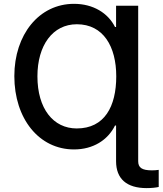

<svg xmlns="http://www.w3.org/2000/svg" viewBox="-20 -757 836 987"><path d="M690.4 -727.5H576.7V-618.2H571.3C535.6 -689.5 459.5 -737.3 360.4 -737.3C180.7 -737.3 53.7 -579.1 53.7 -365.7C53.7 -147.5 180.2 11.2 360.4 11.2C458.5 11.2 534.2 -36.6 571.3 -111.8H576.7V71.8C576.7 162.1 630.9 210 733.9 210C758.8 210 781.7 207.5 795.9 204.1V116.2C783.2 118.2 771.5 118.7 760.7 118.7C710 118.7 690.4 105 690.4 71.8ZM374.5 -96.7C253.9 -96.7 172.4 -198.2 172.4 -364.7C172.4 -523.4 250.5 -632.3 375 -632.3C511.7 -632.3 577.6 -517.1 577.6 -364.7C577.6 -210 517.6 -96.7 374.5 -96.7Z"/></svg>

Font: Raveo Medium
Style: Regular
Weight: 500
Designer: Jakub Foglar, Rasmus Andersson (Inter)
Foundry: Jakubfoglar.com
Version: Version 1.100;Glyphs 3.2.3 (3260)